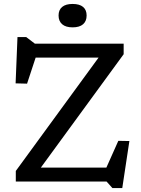

<svg xmlns="http://www.w3.org/2000/svg" viewBox="-20 -919 716 972"><path d="M606 -698V-644.5L178 -58.5L153.5 -70.5H518.5L579 -206L635 -205L599 33H549L519.5 0H60V-53.5L487.5 -639L511.5 -627.5H160.5L117 -495.5L59 -497L68.5 -731.5H112.5L156.5 -698ZM347.5 -780.5Q313 -780.5 294.8 -796.2Q276.5 -812 276.5 -840.5Q276.5 -869 294.8 -884Q313 -899 347.5 -899Q382.5 -899 400.5 -884Q418.5 -869 418.5 -840.5Q418.5 -812 400.5 -796.2Q382.5 -780.5 347.5 -780.5Z"/></svg>

Font: Newsreader 9pt
Style: Regular
Weight: 400
Designer: Hugues Gentile
Foundry: Production Type
Version: Version 1.003